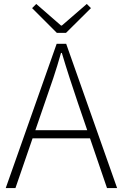

<svg xmlns="http://www.w3.org/2000/svg" viewBox="-20 -949 621 969"><path d="M9 0 266 -728H314L571 0H520L373 -430Q351 -495 331.5 -555Q312 -615 292 -682H288Q269 -615 249 -555Q229 -495 206 -430L58 0ZM125 -251V-292H452V-251ZM267 -783 142 -908 163 -929 288 -820H292L418 -929L439 -908L313 -783Z"/></svg>

Font: Noto Sans JP ExtraLight
Style: Regular
Weight: 250
Designer: Ryoko NISHIZUKA  (kana, bopomofo & ideographs); Paul D. Hunt (Latin, Greek & Cyrillic); Sandoll Communications , Soo-you
Foundry: Adobe
Version: Version 2.004-H2;hotconv 1.0.118;makeotfexe 2.5.65603